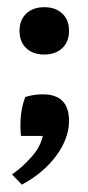

<svg xmlns="http://www.w3.org/2000/svg" viewBox="-20 -377 241 523"><path d="M39.6 126 12.7 98.1Q34.2 83 51.3 65.9Q68.4 48.8 77.6 35.6Q86.9 22.5 92.5 7.3Q98.1 -7.8 100.1 -25.9L117.2 -6.8H37.1Q31.2 -66.9 48.8 -112.8Q72.3 -120.1 96.2 -120.1Q168 -120.1 168 -47.9Q168 0 133.3 47.1Q98.6 94.2 39.6 126ZM100.5 -228.5Q69.8 -228.5 51.5 -245.8Q33.2 -263.1 33.2 -292.9Q33.2 -322.8 51.6 -340.1Q70 -357.4 100.7 -357.4Q131.3 -357.4 149.7 -340.1Q168 -322.8 168 -293Q168 -263.2 149.6 -245.8Q131.2 -228.5 100.5 -228.5Z"/></svg>

Font: Markazi Text
Style: Regular
Weight: 400
Designer: Borna Izadpanah (Arabic designer), Fiona Ross (Arabic design director) and Florian Runge (Latin designer)
Foundry: Borna Izadpanah and Florian Runge
Version: Version 1.000